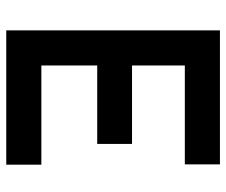

<svg xmlns="http://www.w3.org/2000/svg" viewBox="-76 -664 740 629"><g transform="rotate(90 294.5 -350.0)"><path d="M80 0H520V-115H195V-298H452V-412H195V-585H519V-700H80Z"/></g></svg>

Font: Unageo
Style: SemiBold
Weight: 600
Designer: Richard Sepsi
Foundry: Richard Sepsi
Version: Version 2.000